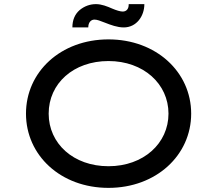

<svg xmlns="http://www.w3.org/2000/svg" viewBox="-20 -901 1052 931"><path d="M580 -768C642 -768 680 -823 680 -881H604C604 -880 604 -879 604 -878C604 -859 594 -845 575 -845C563 -845 544 -851 525 -859C500 -870 473 -881 445 -881C416 -881 389 -871 366 -852C343 -832 331 -804 331 -768H408C408 -792 421 -806 438 -806C451 -806 466 -800 489 -791C517 -780 549 -768 580 -768ZM506 10C737 10 907 -148 907 -350C907 -552 737 -710 506 -710C274 -710 106 -552 106 -350C106 -148 274 10 506 10ZM506 -95C336 -95 216 -205 216 -350C216 -496 336 -605 506 -605C676 -605 797 -494 797 -350C797 -206 676 -95 506 -95Z"/></svg>

Font: Lexend Peta
Style: Regular
Weight: 400
Designer: Bonnie Shaver-Troup, Thomas Jockin
Foundry: Lexend
Version: Version 1.007